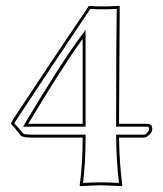

<svg xmlns="http://www.w3.org/2000/svg" viewBox="-20 -630 554 653"><path d="M261.2 -162.1H84Q57.6 -162.6 50.8 -168.9L36.1 -187Q32.7 -192.9 23.4 -201.7Q17.6 -208 17.1 -210Q17.6 -211.4 23.9 -223.1Q164.1 -435.5 282.2 -609.9Q323.7 -606.4 384.8 -609.9L387.2 -607.9L384.8 -209H482.9Q497.1 -207 498 -192.9Q498 -177.2 481 -166Q474.1 -162.1 469.2 -162.1H384.8Q386.2 -72.3 396 0L394 2.9Q392.6 2.9 321.8 0L252 2.9L251 0Q261.2 -70.8 261.2 -162.1ZM261.2 -498Q193.4 -405.3 76.2 -209H261.2ZM271 -171.9V-162.1Q271 -74.2 262.2 -7.8Q296.4 -9.8 321.8 -9.8Q348.1 -9.8 384.8 -7.8Q376 -77.6 375 -161.6V-171.9H469.2Q478 -171.9 486.3 -187Q487.8 -190.9 487.8 -192.9Q485.4 -198.7 482.9 -199.2H375V-209Q375 -498.5 377 -599.6Q326.2 -597.2 287.1 -599.6Q169.4 -424.8 32.7 -217.8Q31.2 -215.3 28.3 -210.9Q40.5 -198.2 44.4 -192.9L58.6 -175.8Q64.9 -172.4 84 -171.9ZM252.9 -503.9 271 -528.3V-199.2H58.6L67.4 -214.4Q184.6 -411.1 252.9 -503.9Z"/></svg>

Font: Linux Biolinum Outline O
Style: Bold
Weight: 700
Designer: Philipp H. Poll
Foundry: Philipp H. Poll
Version: Version 0.9.2